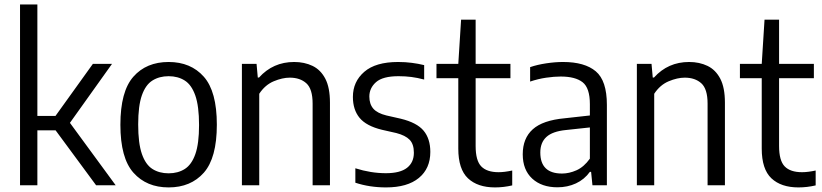

<svg xmlns="http://www.w3.org/2000/svg" viewBox="-20 -828 3672 858"><path d="M69.5 0V-808H147V-310H228L395 -542.5H480.5L292.5 -279L497 0H409.5L228.5 -245.5H147V0Z M733.5 9.5Q635 9.5 576.5 -56Q518 -121.5 518 -270.5Q518 -419.5 576 -485.2Q634 -551 733.5 -551Q832.5 -551 890.8 -485.2Q949 -419.5 949 -271Q949 -122 890.8 -56.2Q832.5 9.5 733.5 9.5ZM733.5 -53.5Q775.5 -53.5 806 -73Q836.5 -92.5 853 -139.5Q869.5 -186.5 869.5 -269Q869.5 -353.5 852.8 -401.2Q836 -449 805.5 -468.2Q775 -487.5 733.5 -487.5Q692 -487.5 661.2 -468.2Q630.5 -449 614 -402Q597.5 -355 597.5 -272Q597.5 -188 614 -140.2Q630.5 -92.5 661 -73Q691.5 -53.5 733.5 -53.5Z M1061 0V-542.5H1126.5L1132 -481.5H1137.5Q1200 -551 1294.5 -551Q1340.5 -551 1376.8 -533.5Q1413 -516 1433.8 -476.2Q1454.5 -436.5 1454.5 -369V0H1377V-365Q1377 -430.5 1349 -455.8Q1321 -481 1275 -481Q1242 -481 1203.2 -464.8Q1164.5 -448.5 1138.5 -409V0Z M1705 9.5Q1631.5 9.5 1568 -11.5V-76Q1637.5 -54 1704.5 -54Q1768 -54 1798.8 -78Q1829.5 -102 1829.5 -145.5Q1829.5 -184 1810.5 -203.5Q1791.5 -223 1751 -233.5L1687 -248Q1617 -265 1587 -301.2Q1557 -337.5 1557 -395Q1557 -463 1607.8 -507Q1658.5 -551 1759 -551Q1791.5 -551 1820.2 -547.2Q1849 -543.5 1875.5 -537V-472.5Q1845.5 -480.5 1818.5 -484Q1791.5 -487.5 1761 -487.5Q1690.5 -487.5 1660.5 -461Q1630.5 -434.5 1630.5 -396.5Q1630.5 -363 1648.2 -342.5Q1666 -322 1707 -312L1771 -297.5Q1843 -280 1873 -244Q1903 -208 1903 -149Q1903 -75 1851.8 -32.8Q1800.5 9.5 1705 9.5Z M2192 9.5Q2114.5 9.5 2071.2 -31.2Q2028 -72 2028 -164V-478.5H1930.5V-542.5H2028L2040.5 -740H2105.5V-542.5H2261V-478.5H2105.5V-175.5Q2105.5 -110 2130.8 -84.2Q2156 -58.5 2208 -58.5Q2234 -58.5 2269 -66V0.5Q2230.5 9.5 2192 9.5Z M2471 9Q2400.5 9 2358.2 -30Q2316 -69 2316 -138.5Q2316 -210 2360.8 -250.2Q2405.5 -290.5 2503.5 -299.5L2616 -312V-362.5Q2616 -435 2583.5 -460.5Q2551 -486 2485.5 -486Q2456.5 -486 2420.5 -480.8Q2384.5 -475.5 2349 -463.5V-528Q2381 -539 2421 -545Q2461 -551 2496 -551Q2593 -551 2642.5 -509.2Q2692 -467.5 2692 -359.5V0H2627.5L2621.5 -60H2616Q2591.5 -26 2553.8 -8.5Q2516 9 2471 9ZM2394.5 -146.5Q2394.5 -52.5 2491.5 -52.5Q2523.5 -52.5 2556.5 -67.2Q2589.5 -82 2616 -119V-258.5L2509 -247Q2449 -241 2421.8 -216Q2394.5 -191 2394.5 -146.5Z M2826 0V-542.5H2891.5L2897 -481.5H2902.5Q2965 -551 3059.5 -551Q3105.5 -551 3141.8 -533.5Q3178 -516 3198.8 -476.2Q3219.5 -436.5 3219.5 -369V0H3142V-365Q3142 -430.5 3114 -455.8Q3086 -481 3040 -481Q3007 -481 2968.2 -464.8Q2929.5 -448.5 2903.5 -409V0Z M3548 9.5Q3470.5 9.5 3427.2 -31.2Q3384 -72 3384 -164V-478.5H3286.5V-542.5H3384L3396.5 -740H3461.5V-542.5H3617V-478.5H3461.5V-175.5Q3461.5 -110 3486.8 -84.2Q3512 -58.5 3564 -58.5Q3590 -58.5 3625 -66V0.5Q3586.5 9.5 3548 9.5Z"/></svg>

Font: Encode Sans SmCnd
Style: Regular
Weight: 400
Width: 4
Designer: Multiple Designers
Foundry: Impallari Type
Version: Version 3.002; ttfautohint (v1.8.3) -l 8 -r 50 -G 200 -x 14 